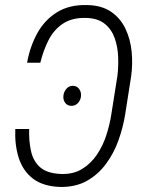

<svg xmlns="http://www.w3.org/2000/svg" viewBox="-20 -741 586 772"><path d="M41.5 -222.2H97.2Q95.7 -172.9 105 -132.3Q114.3 -91.8 142.3 -67.6Q170.4 -43.5 226.1 -41.5Q275.4 -40 310.5 -61.8Q345.7 -83.5 369.9 -119.4Q394 -155.3 407.7 -198Q421.4 -240.7 427.7 -281.7L452.1 -436Q456.5 -472.2 455.1 -512Q453.6 -551.8 441.4 -586.9Q429.2 -622.1 402.1 -644.5Q375 -667 328.6 -668.9Q271.5 -670.9 234.4 -646.7Q197.3 -622.6 175.8 -580.8Q154.3 -539.1 142.1 -488.8H88.9Q100.6 -554.2 130.1 -607.7Q159.7 -661.1 209.5 -691.9Q259.3 -722.7 331.5 -720.7Q390.1 -719.2 427.5 -693.1Q464.8 -667 484.6 -625.2Q504.4 -583.5 509.3 -533.4Q514.2 -483.4 507.3 -434.1L483.4 -281.7Q475.1 -229.5 456.5 -177.2Q438 -125 406 -81.8Q374 -38.6 328.6 -13.4Q283.2 11.7 221.7 10.7Q152.8 8.3 112.3 -22.9Q71.8 -54.2 55.2 -106.7Q38.6 -159.2 41.5 -222.2ZM234.9 -355Q235.8 -369.6 245.8 -382.6Q255.9 -395.5 272 -396Q289.1 -396 298.1 -383.5Q307.1 -371.1 305.7 -355Q304.7 -339.8 294.2 -327.6Q283.7 -315.4 267.6 -315.4Q251 -315.4 242.2 -327.4Q233.4 -339.4 234.9 -355Z"/></svg>

Font: Roboto Condensed Light
Style: Italic
Weight: 300
Italic angle: -12°
Designer: Christian Robertson
Foundry: Google
Version: Version 3.0; 2020